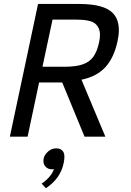

<svg xmlns="http://www.w3.org/2000/svg" viewBox="-20 -696 667 978"><path d="M516.6 0H410.6L296.9 -275.9H179.2L120.6 0H30.3L173.8 -675.8H383.8Q509.8 -675.8 554.7 -629.4Q585.4 -597.7 585.4 -542.5Q585.4 -516.6 578.6 -485.8Q561 -402.8 517.3 -354.5Q473.6 -306.2 395 -290ZM309.1 -356Q365.7 -356 400.6 -367.9Q435.5 -379.9 454.8 -406Q474.1 -432.1 484.4 -479Q489.3 -501 489.3 -518.6Q489.3 -554.2 465.3 -575.2Q441.4 -596.2 366.2 -596.2H247.6L196.3 -356ZM213.9 262.7 191.9 239.3Q239.7 207 254.9 165.5Q249.5 166.5 244.6 166.5Q222.7 166.5 210 150.4Q201.2 140.1 201.2 123Q201.2 95.7 226.1 74.7Q244.1 59.6 267.1 59.6Q290 59.6 301.3 75.7Q308.1 85.4 308.1 103.5Q308.1 116.7 304.2 135.3Q287.6 213.9 213.9 262.7Z"/></svg>

Font: Cadman
Style: Italic
Weight: 400
Italic angle: -12°
Designer: Paul James MIller
Foundry: High-Logic / Made with FontCreator
Version: Version 2.114;March 28, 2021;FontCreator 13.0.0.2683 64-bit